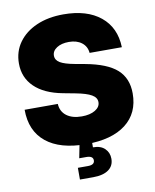

<svg xmlns="http://www.w3.org/2000/svg" viewBox="-100 -814 885 1094"><g transform="rotate(-10 342.5 -267.5)"><path d="M343.8 11.7Q192.4 11.7 111.8 -54Q31.2 -119.6 31.2 -242.2H223.1Q225.6 -197.8 258.3 -173.1Q291 -148.4 346.2 -148.4Q394 -148.4 423.6 -166.3Q453.1 -184.1 453.1 -212.4Q453.1 -238.8 424.3 -255.4Q395.5 -272 334 -283.7L261.7 -297.4Q156.2 -317.4 100.6 -371.6Q44.9 -425.8 44.9 -506.8Q44.9 -576.2 82.5 -628.4Q120.1 -680.7 187 -710Q253.9 -739.3 342.3 -739.3Q478.5 -739.3 556.9 -675.3Q635.3 -611.3 638.7 -497.1H452.1Q448.7 -535.2 420.2 -557.1Q391.6 -579.1 346.2 -579.1Q303.2 -579.1 276.1 -561.5Q249 -543.9 249 -516.6Q249 -490.7 274.9 -475.3Q300.8 -460 357.4 -449.7L416 -439Q541.5 -416 597.7 -365.5Q653.8 -314.9 653.8 -227.5Q653.8 -113.3 572.8 -50.8Q491.7 11.7 343.8 11.7ZM272.5 204.1V136.2H330.6Q369.6 136.2 369.6 109.9Q369.6 84 330.6 84H289.6L310.1 -19.5H377.4V36.1Q422.4 36.1 446 59.6Q469.7 83 469.7 118.2Q469.7 159.2 438.5 181.6Q407.2 204.1 349.6 204.1Z"/></g></svg>

Font: Inter Display Black
Style: Regular
Weight: 900
Designer: Rasmus Andersson
Foundry: rsms
Version: Version 4.000;git-a52131595